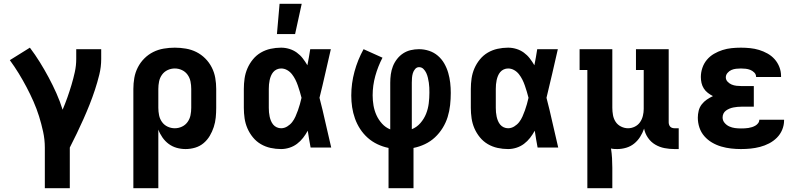

<svg xmlns="http://www.w3.org/2000/svg" viewBox="-20 -780 4240 1015"><path d="M349 215H217V0Q217 -42 208 -83.5Q199 -125 186.5 -165Q174 -205 157 -243.5Q140 -282 120.5 -319Q101 -356 79 -392Q57 -428 32 -462L138 -528Q166 -491 190.5 -451.5Q215 -412 237 -371Q259 -330 278 -287.5Q297 -245 311 -200Q325 -233 336.5 -265.5Q348 -298 358 -331.5Q368 -365 375.5 -399Q383 -433 383 -468V-520H515V-468Q515 -426 505 -385.5Q495 -345 482 -305.5Q469 -266 453.5 -227Q438 -188 421 -150Q404 -112 386 -74.5Q368 -37 349 0Z M685 215V-310Q685 -339 690 -368Q695 -397 708.5 -423.5Q722 -450 743 -471Q764 -492 790 -505Q816 -518 845.5 -523Q875 -528 904 -528Q933 -528 962.5 -523Q992 -518 1018 -505Q1044 -492 1065 -471Q1086 -450 1099.5 -423.5Q1113 -397 1118 -368Q1123 -339 1123 -310V-210Q1123 -184 1120.5 -158.5Q1118 -133 1110 -108.5Q1102 -84 1089 -62Q1076 -40 1056.5 -23.5Q1037 -7 1012 0.5Q987 8 961 8Q937 8 914 1.5Q891 -5 872 -19Q853 -33 839 -53Q825 -73 817 -95V215ZM904 -102Q924 -102 942 -110.5Q960 -119 971.5 -135Q983 -151 987 -170.5Q991 -190 991 -210V-310Q991 -330 987 -349.5Q983 -369 971.5 -385Q960 -401 942 -409.5Q924 -418 904 -418Q884 -418 866 -409.5Q848 -401 836.5 -385Q825 -369 821 -349.5Q817 -330 817 -310V-210Q817 -190 821 -170.5Q825 -151 836.5 -135Q848 -119 866 -110.5Q884 -102 904 -102Z M1466 8Q1438 8 1410.5 2Q1383 -4 1359 -18Q1335 -32 1317 -54Q1299 -76 1288 -101.5Q1277 -127 1273 -154.5Q1269 -182 1269 -210V-310Q1269 -338 1273 -365.5Q1277 -393 1288 -418.5Q1299 -444 1317 -466Q1335 -488 1359 -502Q1383 -516 1410.5 -522Q1438 -528 1466 -528Q1488 -528 1509.5 -521.5Q1531 -515 1549 -502Q1567 -489 1580.5 -471.5Q1594 -454 1605 -435Q1609 -456 1613 -477.5Q1617 -499 1620 -520H1729Q1714 -456 1699.5 -391.5Q1685 -327 1669 -263Q1686 -198 1700.5 -132Q1715 -66 1731 0H1622Q1618 -22 1614 -44.5Q1610 -67 1607 -89Q1596 -69 1582 -51Q1568 -33 1550 -19.5Q1532 -6 1510 1Q1488 8 1466 8ZM1466 -102Q1483 -102 1498.5 -111.5Q1514 -121 1524.5 -134.5Q1535 -148 1542 -164Q1549 -180 1555 -196.5Q1561 -213 1565.5 -229.5Q1570 -246 1574 -263Q1570 -279 1565 -295.5Q1560 -312 1554.5 -328Q1549 -344 1541.5 -359Q1534 -374 1523.5 -387.5Q1513 -401 1498 -409.5Q1483 -418 1466 -418Q1454 -418 1443 -413Q1432 -408 1424.5 -399Q1417 -390 1412.5 -379Q1408 -368 1405.5 -356.5Q1403 -345 1402 -333.5Q1401 -322 1401 -310V-210Q1401 -198 1402 -186.5Q1403 -175 1405.5 -163.5Q1408 -152 1412.5 -141Q1417 -130 1424.5 -121Q1432 -112 1443 -107Q1454 -102 1466 -102ZM1444 -600 1458 -760H1575L1540 -600Z M2034 215V2Q2004 -4 1975.5 -17.5Q1947 -31 1924 -51.5Q1901 -72 1884 -98Q1867 -124 1856.5 -153.5Q1846 -183 1841.5 -213.5Q1837 -244 1837 -275Q1837 -339 1854 -401.5Q1871 -464 1902 -520L2002 -475Q1978 -429 1964 -378.5Q1950 -328 1950 -276Q1950 -249 1954.5 -222.5Q1959 -196 1970 -171.5Q1981 -147 1999.5 -126.5Q2018 -106 2043 -96V-343Q2043 -365 2046 -387Q2049 -409 2057 -429.5Q2065 -450 2079 -468Q2093 -486 2111.5 -498Q2130 -510 2151.5 -515Q2173 -520 2195 -520Q2222 -520 2248 -511.5Q2274 -503 2294.5 -485.5Q2315 -468 2328.5 -444.5Q2342 -421 2349.5 -395Q2357 -369 2360 -342.5Q2363 -316 2363 -289Q2363 -257 2359.5 -224.5Q2356 -192 2346.5 -161.5Q2337 -131 2320 -103.5Q2303 -76 2279.5 -54Q2256 -32 2226.5 -18Q2197 -4 2166 2V215ZM2157 -97Q2183 -107 2202.5 -129.5Q2222 -152 2232.5 -178.5Q2243 -205 2246.5 -233.5Q2250 -262 2250 -290Q2250 -304 2249.5 -317Q2249 -330 2247 -343Q2245 -356 2242 -369Q2239 -382 2233.5 -394Q2228 -406 2218.5 -415.5Q2209 -425 2195 -425Q2183 -425 2174.5 -415Q2166 -405 2162.5 -393Q2159 -381 2158 -368.5Q2157 -356 2157 -343Z M2666 8Q2638 8 2610.5 2Q2583 -4 2559 -18Q2535 -32 2517 -54Q2499 -76 2488 -101.5Q2477 -127 2473 -154.5Q2469 -182 2469 -210V-310Q2469 -338 2473 -365.5Q2477 -393 2488 -418.5Q2499 -444 2517 -466Q2535 -488 2559 -502Q2583 -516 2610.5 -522Q2638 -528 2666 -528Q2688 -528 2709.5 -521.5Q2731 -515 2749 -502Q2767 -489 2780.5 -471.5Q2794 -454 2805 -435Q2809 -456 2813 -477.5Q2817 -499 2820 -520H2929Q2914 -456 2899.5 -391.5Q2885 -327 2869 -263Q2886 -198 2900.5 -132Q2915 -66 2931 0H2822Q2818 -22 2814 -44.5Q2810 -67 2807 -89Q2796 -69 2782 -51Q2768 -33 2750 -19.5Q2732 -6 2710 1Q2688 8 2666 8ZM2666 -102Q2683 -102 2698.5 -111.5Q2714 -121 2724.5 -134.5Q2735 -148 2742 -164Q2749 -180 2755 -196.5Q2761 -213 2765.5 -229.5Q2770 -246 2774 -263Q2770 -279 2765 -295.5Q2760 -312 2754.5 -328Q2749 -344 2741.5 -359Q2734 -374 2723.5 -387.5Q2713 -401 2698 -409.5Q2683 -418 2666 -418Q2654 -418 2643 -413Q2632 -408 2624.5 -399Q2617 -390 2612.5 -379Q2608 -368 2605.5 -356.5Q2603 -345 2602 -333.5Q2601 -322 2601 -310V-210Q2601 -198 2602 -186.5Q2603 -175 2605.5 -163.5Q2608 -152 2612.5 -141Q2617 -130 2624.5 -121Q2632 -112 2643 -107Q2654 -102 2666 -102Z M3085 215V-410H3044V-520H3217V-210Q3217 -191 3220.5 -171.5Q3224 -152 3234.5 -136Q3245 -120 3263 -111Q3281 -102 3300 -102Q3319 -102 3336 -110.5Q3353 -119 3363.5 -134Q3374 -149 3378.5 -167.5Q3383 -186 3383 -204V-410H3342V-520H3515V-133Q3515 -127 3517 -121Q3519 -115 3523 -110.5Q3527 -106 3533.5 -104Q3540 -102 3546 -102H3568V8H3546Q3519 8 3493 3Q3467 -2 3444 -15.5Q3421 -29 3405.5 -51.5Q3390 -74 3385 -100Q3377 -77 3364 -56.5Q3351 -36 3332.5 -21Q3314 -6 3290.5 1Q3267 8 3243 8Q3235 8 3226.5 7.5Q3218 7 3210 5Q3214 30 3215.5 56Q3217 82 3217 107V215Z M3897 8Q3871 8 3844.5 5Q3818 2 3792.5 -5.5Q3767 -13 3744 -26.5Q3721 -40 3703.5 -60Q3686 -80 3677.5 -105.5Q3669 -131 3669 -158Q3669 -176 3673.5 -194.5Q3678 -213 3689.5 -228Q3701 -243 3716.5 -253.5Q3732 -264 3749 -272Q3735 -279 3722 -289Q3709 -299 3700.5 -312.5Q3692 -326 3688.5 -341.5Q3685 -357 3685 -373Q3685 -397 3693 -421Q3701 -445 3717 -464Q3733 -483 3754.5 -495.5Q3776 -508 3799.5 -515.5Q3823 -523 3847.5 -525.5Q3872 -528 3897 -528Q3921 -528 3945.5 -525.5Q3970 -523 3993 -516Q4016 -509 4037.5 -497Q4059 -485 4075 -467Q4091 -449 4100 -426Q4109 -403 4109 -379V-373H3977V-374Q3977 -387 3967.5 -396.5Q3958 -406 3946.5 -410.5Q3935 -415 3922.5 -416.5Q3910 -418 3897 -418Q3884 -418 3871 -416.5Q3858 -415 3846.5 -410Q3835 -405 3826 -394.5Q3817 -384 3817 -371Q3817 -358 3826.5 -348Q3836 -338 3848 -333Q3860 -328 3873.5 -326.5Q3887 -325 3900 -325H3965V-216H3900Q3889 -216 3878.5 -215Q3868 -214 3857.5 -212Q3847 -210 3837 -206Q3827 -202 3818 -195.5Q3809 -189 3804.5 -179.5Q3800 -170 3800 -159Q3800 -143 3810.5 -130.5Q3821 -118 3835.5 -111.5Q3850 -105 3865.5 -103Q3881 -101 3897 -101Q3907 -101 3917 -101.5Q3927 -102 3936.5 -103.5Q3946 -105 3955.5 -108Q3965 -111 3973.5 -116Q3982 -121 3988 -129Q3994 -137 3994 -147H4125V-143Q4125 -118 4115 -94Q4105 -70 4087 -52Q4069 -34 4046 -22Q4023 -10 3998 -3.5Q3973 3 3948 5.5Q3923 8 3897 8Z"/></svg>

Font: Iosevka HT Extrabold Extended
Style: Regular
Weight: 800
Width: 7
Monospace: yes
Designer: Belleve Invis
Foundry: Belleve Invis
Version: Version 32.3.0; ttfautohint (v1.8.4)